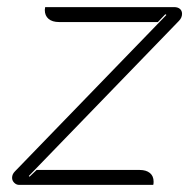

<svg xmlns="http://www.w3.org/2000/svg" viewBox="-20 -520 551 540"><path d="M14 -20Q14 -30 22 -38L448 -478L445 -480L424 -458H146Q127 -458 116.5 -467Q106 -476 106 -492L107 -500H470Q480 -500 486 -495Q492 -490 492 -481Q492 -470 483 -461L61 -25L63 -23L83 -42H373Q391 -42 401.5 -33.5Q412 -25 412 -9Q412 -3 411 0H34Q26 0 20 -6Q14 -12 14 -20Z"/></svg>

Font: K2D Thin
Style: Italic
Weight: 100
Italic angle: -10°
Designer: Katatrad Aksorn Co.,Ltd.
Foundry: Cadson Demak Co.,Ltd.
Version: Version 1.000; ttfautohint (v1.6)